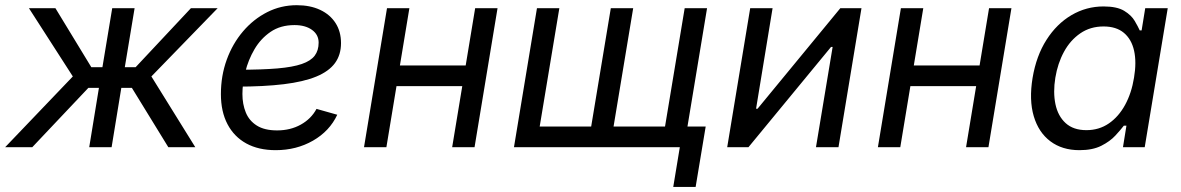

<svg xmlns="http://www.w3.org/2000/svg" viewBox="-34 -578 4638 754"><path d="M-13.7 0 252 -277.8 79.6 -545.9H183.6L324.7 -314H368.2L406.7 -545.9H494.6L456.1 -314H498.5L715.8 -545.9H820.8L560.5 -277.8L732.9 0H627L483.9 -232.9H442.4L404.3 0H316.4L354.5 -232.9H313L92.8 0Z M1048.8 11.7Q981.4 11.7 933.3 -14.6Q885.3 -41 859.4 -90.3Q833.5 -139.6 833.5 -208.5Q833.5 -280.3 856.4 -343.5Q879.4 -406.7 920.4 -454.8Q961.4 -502.9 1015.4 -530.3Q1069.3 -557.6 1131.3 -557.6Q1184.1 -557.6 1223.1 -539.3Q1262.2 -521 1283.7 -487.5Q1305.2 -454.1 1305.2 -408.7Q1305.2 -362.8 1281.5 -330.3Q1257.8 -297.9 1208 -277.3Q1158.2 -256.8 1080.3 -247.3Q1002.4 -237.8 894.5 -237.8L906.2 -304.2Q995.6 -304.2 1055.7 -309.3Q1115.7 -314.5 1151.1 -326.7Q1186.5 -338.9 1201.9 -359.4Q1217.3 -379.9 1217.3 -410.6Q1217.3 -441.9 1191.2 -460.7Q1165 -479.5 1122.6 -479.5Q1067.4 -479.5 1028.6 -452.9Q989.7 -426.3 965.3 -384.5Q940.9 -342.8 929.4 -296.1Q918 -249.5 918 -209Q918 -168.9 931.2 -136.5Q944.3 -104 974.4 -85Q1004.4 -65.9 1054.2 -65.9Q1106.4 -65.9 1147.2 -88.6Q1188 -111.3 1209 -150.4L1290.5 -127.4Q1260.3 -63 1195.1 -25.6Q1129.9 11.7 1048.8 11.7Z M1814.9 -320.8 1801.3 -239.7H1502L1515.6 -320.8ZM1573.7 -545.9 1483.4 0H1395.5L1485.8 -545.9ZM1919.9 -545.9 1829.6 0H1741.7L1832 -545.9Z M2074.7 -545.9H2162.6L2085.4 -81.1H2287.6L2364.7 -545.9H2452.6L2375.5 -81.1H2577.6L2654.8 -545.9H2742.7L2652.3 0H1984.4ZM2609.9 156.2 2635.7 0H2599.1L2612.3 -81.1H2737.3L2697.8 156.2Z M3258.8 0H3170.4L3235.8 -393.6H3229.5L2905.3 0H2821.8L2912.1 -545.9H3000L2935.1 -150.9H2940.9L3266.1 -545.9H3349.1Z M3833 -320.8 3819.3 -239.7H3520L3533.7 -320.8ZM3591.8 -545.9 3501.5 0H3413.6L3503.9 -545.9ZM3938 -545.9 3847.7 0H3759.8L3850.1 -545.9Z M4205.1 11.7Q4137.2 11.7 4090.8 -23.2Q4044.4 -58.1 4025.6 -121.8Q4006.8 -185.5 4021 -272Q4035.6 -358.9 4075.7 -421.6Q4115.7 -484.4 4173.8 -518.6Q4231.9 -552.7 4299.8 -552.7Q4352.5 -552.7 4380.9 -535.4Q4409.2 -518.1 4422.1 -495.8Q4435.1 -473.6 4441.9 -458.5H4449.2L4463.4 -545.9H4551.8L4461.4 0H4376L4389.6 -84.5H4379.4Q4367.2 -68.4 4346.2 -45.7Q4325.2 -22.9 4291 -5.6Q4256.8 11.7 4205.1 11.7ZM4232.4 -66.9Q4282.2 -66.9 4320.6 -93.3Q4358.9 -119.6 4384.3 -166Q4409.7 -212.4 4419.4 -272.9Q4429.7 -333.5 4419.7 -378.7Q4409.7 -423.8 4379.6 -449Q4349.6 -474.1 4299.8 -474.1Q4247.6 -474.1 4208.3 -447Q4168.9 -419.9 4144.3 -374.5Q4119.6 -329.1 4110.4 -272.9Q4101.1 -215.8 4110.8 -168.9Q4120.6 -122.1 4150.9 -94.5Q4181.2 -66.9 4232.4 -66.9Z"/></svg>

Font: Inter Variable
Style: Italic
Weight: 400
Italic angle: -9.39999°
Designer: Rasmus Andersson
Foundry: rsms
Version: Version 4.001;git-9221beed3